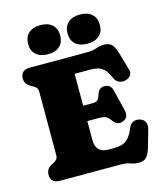

<svg xmlns="http://www.w3.org/2000/svg" viewBox="-135 -1030 977 1148"><g transform="rotate(-15 353.5 -456.0)"><path d="M40 -649Q40 -672.5 54 -686.2Q68 -700 97.5 -700H448.5Q488.5 -700 511.5 -709Q534.5 -718 560.5 -718Q593.5 -718 609.5 -700.5Q625.5 -683 636.5 -644L668.5 -533.5Q674.5 -512.5 661.8 -497Q649 -481.5 626.5 -477.5Q608.5 -474.5 590.8 -481.2Q573 -488 561.5 -513.5Q545 -551 527.5 -568.2Q510 -585.5 489.2 -590.2Q468.5 -595 441.5 -595H347V-397.5H403Q430.5 -397.5 439 -409Q447.5 -420.5 455 -444Q465.5 -477.5 500 -477.5Q538 -477.5 547.5 -438L579.5 -309Q591.5 -258.5 549.5 -244.5Q514.5 -232.5 490.5 -267Q480 -281.5 471.2 -289.2Q462.5 -297 448.8 -299.8Q435 -302.5 409.5 -302.5H347V-186Q347 -105 426 -105H451.5Q484.5 -105 508 -111.2Q531.5 -117.5 549.5 -137Q567.5 -156.5 583.5 -195.5Q592.5 -219 609.8 -227.5Q627 -236 648.5 -231.5Q672.5 -226.5 683.2 -207.5Q694 -188.5 686.5 -161.5L656.5 -56Q645.5 -18 629.5 0Q613.5 18 580.5 18Q554.5 18 531.5 9Q508.5 0 468.5 0H97.5Q68 0 54 -13.8Q40 -27.5 40 -51Q40 -88 73 -105.5L89 -114Q100.5 -120 107.8 -128.8Q115 -137.5 115 -157V-543Q115 -562.5 107.8 -571.2Q100.5 -580 89 -586L73 -594.5Q40 -612 40 -649ZM224 -749Q178 -749 151.2 -772.5Q124.5 -796 124.5 -839Q124.5 -882 151.2 -905.8Q178 -929.5 224 -929.5Q270.5 -929.5 296.8 -905.8Q323 -882 323 -839Q323 -796.5 296.8 -772.8Q270.5 -749 224 -749ZM468 -749Q422 -749 395.2 -772.5Q368.5 -796 368.5 -839Q368.5 -882 395.2 -905.8Q422 -929.5 468 -929.5Q515.5 -929.5 542 -905.8Q568.5 -882 568.5 -839Q568.5 -796.5 542 -772.8Q515.5 -749 468 -749Z"/></g></svg>

Font: Fraunces 9pt S100 Black
Style: Regular
Weight: 900
Version: Version 1.000; ttfautohint (v1.8.3)